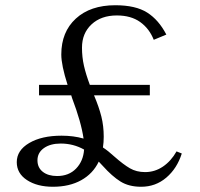

<svg xmlns="http://www.w3.org/2000/svg" viewBox="-20 -705 764 733"><path d="M674 -119Q656 -62 615 -27Q574 8 519 8Q472 8 440 -12Q408 -32 373 -71L357 -88Q335 -42 290 -17Q245 8 182 8Q122 8 83 -17.5Q44 -43 44 -86Q44 -131 91.5 -159Q139 -187 215 -187Q261 -187 299 -176Q290 -239 255 -331L252 -341H129V-381H238Q214 -456 214 -497Q214 -583 269.5 -634Q325 -685 420 -685Q498 -685 542 -657Q586 -629 615 -573L567 -553Q550 -596 515 -621Q480 -646 426 -646Q366 -646 329.5 -612Q293 -578 293 -523Q293 -487 300.5 -454Q308 -421 323 -381H552V-341H339Q358 -296 367 -260Q376 -224 376 -183Q376 -162 373 -142Q393 -129 417 -107Q451 -77 476 -62.5Q501 -48 534 -48Q571 -48 602 -69Q633 -90 654 -127ZM301 -134Q260 -157 212 -157Q172 -157 147.5 -139.5Q123 -122 123 -93Q123 -65 143.5 -49Q164 -33 198 -33Q243 -33 270.5 -61.5Q298 -90 301 -134Z"/></svg>

Font: Fahkwang Light
Style: Regular
Weight: 300
Version: Version 1.000; ttfautohint (v1.6)